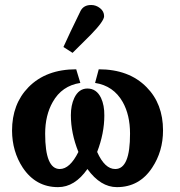

<svg xmlns="http://www.w3.org/2000/svg" viewBox="-20 -731 721 770"><path d="M633.8 -208Q633.8 -124 590.3 -58.6Q539.1 19.5 448.7 19.5Q383.3 19.5 330.6 -53.2Q279.8 19.5 212.9 19.5Q123.5 19.5 71.3 -58.6Q28.8 -123.5 28.3 -207Q28.3 -314 94.2 -381.3Q164.6 -453.1 285.6 -453.1L302.2 -398.4Q228 -387.2 191.4 -321.8Q161.1 -268.6 161.1 -194.8Q161.1 -53.2 219.7 -53.2Q260.3 -53.2 294.4 -121.6Q264.2 -196.8 264.2 -269Q264.2 -308.6 277.8 -337.9Q295.9 -376 330.6 -376Q367.2 -376 385.3 -337.9Q398.9 -308.6 398.4 -267.6Q398.4 -196.3 369.6 -121.6Q400.4 -52.7 442.4 -53.2Q502 -53.2 501.5 -195.3Q501.5 -269.5 472.2 -321.8Q435.1 -387.2 361.3 -398.4L376 -453.1Q497.6 -453.1 567.9 -381.3Q633.8 -314.9 633.8 -208ZM344.2 -591.8Q317.4 -565.9 271 -519L234.4 -542.5Q257.3 -593.8 303.2 -687.5Q315.9 -711.4 346.2 -710.9Q365.2 -710.9 381.3 -698.2Q397.5 -685.5 397.5 -666Q397.5 -646.5 344.2 -591.8Z"/></svg>

Font: Accordance
Style: Bold
Weight: 700
Version: Version 1.2 (build January 31, 2020) Miklal Software Solutio